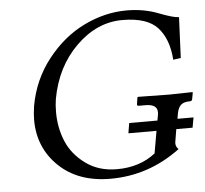

<svg xmlns="http://www.w3.org/2000/svg" viewBox="-49 -710 827 774"><g transform="rotate(-5 364.0 -323.0)"><path d="M491.2 -658.2Q560.1 -658.2 618.4 -635.5Q676.8 -612.8 699.2 -612.8L691.9 -448.2L661.1 -443.8Q655.3 -527.8 613 -574.5Q570.8 -621.1 470.2 -621.1Q367.2 -621.1 283.2 -538.6Q199.2 -456.1 175.8 -327.1Q171.9 -304.2 171.9 -273.9Q171.9 -210.9 194.8 -156Q217.8 -101.1 270.5 -62.5Q323.2 -23.9 397 -23.9Q489.7 -23.9 553.2 -74.2L568.8 -164.1H455.1L461.9 -205.1H576.2L580.1 -227.1Q581.1 -231 581.1 -238.8Q581.1 -271 533.2 -271H506.8Q498 -271 500 -278.8L503.9 -305.2L506.8 -307.1Q592.8 -305.2 631.8 -305.2L726.1 -307.1L728 -305.2L723.1 -278.8Q721.2 -271 713.9 -271H712.9Q688 -271 676.5 -260Q665 -249 661.1 -227.1L657.2 -205.1H722.2L714.8 -164.1H648.9L640.1 -110.8V-106Q640.1 -93.8 650.9 -83Q522.9 12.2 368.2 12.2Q237.3 12.2 159.2 -63Q81.1 -138.2 81.1 -251Q81.1 -274.9 85.9 -307.1Q105 -413.1 169.4 -494.6Q233.9 -576.2 318.6 -617.2Q403.3 -658.2 491.2 -658.2Z"/></g></svg>

Font: Linux Libertine
Style: Italic
Weight: 400
Italic angle: -12°
Designer: Philipp H. Poll
Foundry: Philipp H. Poll
Version: Version 5.1.6 ; ttfautohint (v0.9)